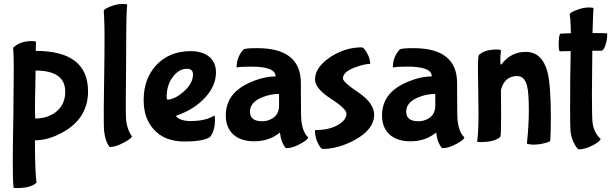

<svg xmlns="http://www.w3.org/2000/svg" viewBox="-20 -697 3110 977"><path d="M158 32Q158 182 166 232Q139 260 64 260Q49 260 49 257Q45 225 45 125Q45 56 48 -110Q50 -276 50 -340Q50 -423 47 -454Q81 -488 142 -488Q158 -488 163 -485L162 -438Q428 -438 428 -232Q428 -104 315 -33Q234 17 158 17ZM161 -338 160 -270Q158 -193 158 -144L159 -94Q220 -94 263 -126Q312 -164 312 -230Q312 -338 161 -338Z M620 -168Q620 -99 622 -83Q627 -39 651 -3Q651 7 611 28Q569 51 540 51Q535 51 525 30Q513 3 509 -37Q508 -53 508 -142Q508 -186 510 -302Q512 -417 512 -504Q512 -566 510 -606L508 -641Q508 -651 542 -664Q575 -677 602 -677Q627 -677 627 -673Q622 -636 622 -413Z M931 -347Q890 -347 859 -305Q828 -263 828 -204Q828 -190 832 -190Q868 -191 913 -229Q962 -272 962 -318Q962 -347 931 -347ZM762 -39Q711 -95 711 -188Q711 -292 771 -361Q838 -437 953 -437Q1000 -437 1034 -416Q1079 -387 1079 -328Q1079 -262 1026 -203Q970 -140 876 -108Q876 -101 893 -92Q915 -81 949 -81Q1025 -81 1069 -108Q1070 -109 1071 -109Q1074 -109 1074 -90Q1074 -32 1049 0Q1015 23 918 23Q817 23 762 -39Z M1511 -223Q1511 -98 1514 -77Q1522 -22 1548 2Q1548 13 1510 34Q1469 57 1437 57Q1432 57 1422 39Q1409 15 1405 -20Q1405 -22 1404 -22Q1403 -22 1401 -20Q1348 22 1274 22Q1206 22 1168 -12Q1129 -47 1129 -110Q1129 -221 1247 -275Q1320 -308 1380 -308Q1381 -308 1382 -309Q1382 -358 1258 -358Q1209 -358 1185 -354H1184Q1184 -407 1219 -445Q1226 -452 1289 -452Q1511 -452 1511 -274ZM1400 -197Q1400 -219 1399 -219Q1355 -219 1312 -201Q1252 -176 1252 -129Q1252 -80 1314 -80Q1343 -80 1367 -95Q1400 -116 1400 -159Z M1782 17Q1699 61 1622 61Q1613 61 1599 34Q1583 4 1583 -28V-35Q1661 -35 1706 -65Q1743 -89 1743 -118Q1743 -144 1663 -195Q1583 -247 1583 -293Q1583 -354 1660 -406Q1735 -456 1821 -456Q1831 -456 1846 -430Q1863 -401 1864 -372Q1836 -372 1789 -355Q1725 -332 1725 -298Q1725 -279 1803 -227Q1882 -174 1884 -115Q1884 -37 1782 17Z M2306 -223Q2306 -98 2309 -77Q2317 -22 2343 2Q2343 13 2305 34Q2264 57 2232 57Q2227 57 2217 39Q2204 15 2200 -20Q2200 -22 2199 -22Q2198 -22 2196 -20Q2143 22 2069 22Q2001 22 1963 -12Q1924 -47 1924 -110Q1924 -221 2042 -275Q2115 -308 2175 -308Q2176 -308 2177 -309Q2177 -358 2053 -358Q2004 -358 1980 -354H1979Q1979 -407 2014 -445Q2021 -452 2084 -452Q2306 -452 2306 -274ZM2195 -197Q2195 -219 2194 -219Q2150 -219 2107 -201Q2047 -176 2047 -129Q2047 -80 2109 -80Q2138 -80 2162 -95Q2195 -116 2195 -159Z M2412 -350Q2412 -412 2417 -417Q2445 -445 2508 -445Q2529 -445 2529 -440Q2526 -416 2526 -388Q2526 -368 2529 -368Q2530 -368 2532 -370Q2580 -433 2655 -433Q2739 -433 2766 -330Q2783 -264 2783 -98Q2783 -32 2780 19Q2780 24 2753 31Q2723 39 2694 39Q2675 39 2661 34Q2671 -56 2671 -137Q2671 -225 2662 -260Q2649 -310 2612 -310Q2547 -310 2529 -239L2530 -112Q2530 -5 2526 -1Q2499 26 2423 26Q2408 26 2408 23Q2415 -22 2415 -125Z M2995 -529Q3070 -529 3070 -526Q3070 -492 3060 -465Q3050 -439 3041 -439H2994Q2992 -291 2992 -216Q2992 -107 2995 -75Q3001 -23 3036 10Q3036 21 2999 41Q2959 63 2925 63Q2919 63 2905 39Q2887 9 2883 -31Q2881 -47 2881 -138Q2881 -317 2884 -437Q2853 -437 2828 -436Q2823 -441 2823 -471Q2823 -519 2832 -526L2885 -528Q2884 -573 2882 -600L2879 -623Q2879 -633 2914 -646Q2948 -659 2975 -659Q3000 -659 3000 -655Q2998 -632 2995 -529Z"/></svg>

Font: Bubblegum Sans
Style: Regular
Weight: 400
Designer: Angel Koziupa and Alejandro Paul
Foundry: Angel Koziupa and Alejandro Paul
Version: Version 1.001